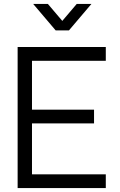

<svg xmlns="http://www.w3.org/2000/svg" viewBox="-20 -960 610 980"><path d="M70 0V-720H520V-649.7H143.3V-400.3H460V-330H143.3V-70.3H520V0ZM149.3 -940H224.3L298 -853.3L371.7 -940H446.7L332 -805H264Z"/></svg>

Font: Manrope
Style: Regular
Weight: 400
Designer: Mikhail Sharanda
Foundry: Mikhail Sharanda
Version: Version 4.503